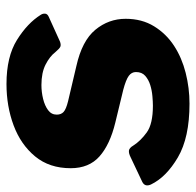

<svg xmlns="http://www.w3.org/2000/svg" viewBox="-28 -554 590 577"><g transform="rotate(-90 266.5 -265.0)"><path d="M244 10Q142 10 82.5 -25Q23 -60 1 -106Q-7 -124 9 -132L83 -167Q95 -173 103 -172Q111 -171 118 -159Q132 -137 157.5 -118.5Q183 -100 238 -100Q249 -100 266.5 -101.5Q284 -103 300 -108Q316 -113 327.5 -123Q339 -133 339 -151Q339 -164 327.5 -172.5Q316 -181 286 -189L187 -213Q121 -229 85.5 -260.5Q50 -292 50 -347Q50 -411 85.5 -454Q121 -497 178.5 -518.5Q236 -540 303 -540Q385 -540 435.5 -508.5Q486 -477 511 -437Q515 -431 514.5 -424Q514 -417 505 -413L430 -379Q421 -376 415.5 -378Q410 -380 399 -393Q386 -410 361.5 -422.5Q337 -435 300 -435Q279 -435 258.5 -430Q238 -425 224.5 -415Q211 -405 211 -389Q211 -376 219 -368.5Q227 -361 251 -355L357 -330Q433 -313 466 -273Q499 -233 499 -182Q499 -133 476.5 -96.5Q454 -60 418 -36.5Q382 -13 336.5 -1.5Q291 10 244 10Z"/></g></svg>

Font: Libre Franklin ExtraBold
Style: Italic
Weight: 800
Italic angle: -8°
Designer: Pablo Impallari, Rodrigo Fuenzalida, Nhung Nguyen
Foundry: Impallari Type
Version: Version 3.000